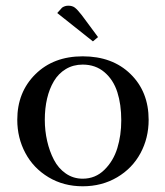

<svg xmlns="http://www.w3.org/2000/svg" viewBox="-20 -651 584 678"><path d="M41 -228Q41 -325.7 105 -388.9Q168.9 -452.1 272 -452.1Q377 -452.1 440.9 -389.6Q504.9 -327.1 504.9 -228Q504.9 -163.6 476.1 -110.1Q447.3 -56.6 393.6 -24.9Q339.8 6.8 272 6.8Q204.6 6.8 151.4 -25.1Q98.1 -57.1 69.6 -110.6Q41 -164.1 41 -228ZM138.2 -228Q138.2 -189.5 146.5 -153.1Q154.8 -116.7 170.4 -86.7Q186 -56.6 212.4 -38.3Q238.8 -20 272 -20Q316.9 -20 348.6 -51.3Q380.4 -82.5 394.3 -127.9Q408.2 -173.3 408.2 -226.1Q408.2 -282.2 394.3 -325.7Q380.4 -369.1 348.9 -396Q317.4 -422.9 272 -422.9Q238.8 -422.9 212.6 -407.2Q186.5 -391.6 170.4 -364.5Q154.3 -337.4 146.2 -302.7Q138.2 -268.1 138.2 -228ZM182.1 -605 199.2 -624Q209 -630.9 221.2 -630.9Q235.4 -630.9 244.4 -624Q253.4 -617.2 269 -597.2L326.2 -520L308.1 -504.9Z"/></svg>

Font: Dehuti Alt
Style: Bold
Weight: 700
Version: Version 1.2